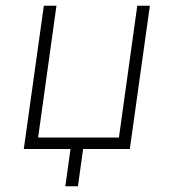

<svg xmlns="http://www.w3.org/2000/svg" viewBox="-20 -520 600 670"><path d="M133 -500H177L113 -40H395L459 -500H503L433 0H270L252 130H208L226 0H63Z"/></svg>

Font: Retni Sans Light
Style: Italic
Weight: 300
Italic angle: -8°
Designer: Vitaly Kuzmin
Foundry: ParaType Ltd.
Version: Version 1.00;June 10, 2019;FontCreator 11.5.0.2425 64-bit; t